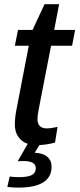

<svg xmlns="http://www.w3.org/2000/svg" viewBox="-20 -668 371 896"><path d="M150.9 9.3Q103 9.3 76.2 -16.8Q49.3 -43 49.3 -87.9Q49.3 -118.2 56.6 -155.8L114.3 -454.6H49.3L64 -528.3H131.8L188 -648.4H255.9L232.9 -528.3H330.6L316.4 -454.6H218.3L160.6 -157.7Q154.8 -128.9 154.8 -112.3Q154.8 -90.3 166 -79.6Q177.2 -68.8 198.2 -68.8Q216.3 -68.8 248.5 -75.7L236.8 -2.4Q191.4 9.3 150.9 9.3ZM142.1 44.9Q180.2 46.4 200.4 63.5Q220.7 80.6 220.7 110.4Q220.7 157.7 182.4 182.6Q144 207.5 65.9 207.5Q53.7 207.5 40.8 206.8Q27.8 206.1 14.2 204.1L25.4 155.8Q47.4 158.7 67.4 158.7Q110.4 158.7 128.7 148.7Q147 138.7 147 117.2Q147 83.5 90.3 83.5Q81.1 83.5 74.2 83.7Q67.4 84 62.5 84.5L111.3 0H169.4Z"/></svg>

Font: Arimo Medium
Style: Italic
Weight: 500
Italic angle: -12°
Designer: Steve Matteson
Foundry: Monotype Imaging Inc.
Version: Version 1.33